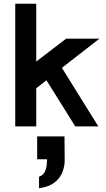

<svg xmlns="http://www.w3.org/2000/svg" viewBox="-20 -680 570 1033"><path d="M62 0V-660H175V-349L336 -472H515L313 -315L509 0H385L230 -248L175 -205V0ZM190 271Q214 262 223 240.5Q232 219 233 185V177H180V54H327L328 185Q328 213 316.5 244.5Q305 276 275 300.5Q245 325 190 333Z"/></svg>

Font: Lil Grotesk Bold
Style: Regular
Weight: 700
Designer: Bastien Sozeau
Foundry: NBR — Bastien Sozeau
Version: Version 4.002; ttfautohint (v1.8.4.7-5d5b)